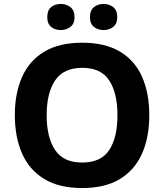

<svg xmlns="http://www.w3.org/2000/svg" viewBox="-20 -941 831 971"><path d="M735 -358Q735 -247 698.5 -164.5Q662 -82 587 -36Q512 10 395 10Q279 10 203.5 -36Q128 -82 91.5 -165Q55 -248 55 -359Q55 -469 91.5 -551.5Q128 -634 203.5 -679.5Q279 -725 396 -725Q512 -725 587.5 -679.5Q663 -634 699 -551.5Q735 -469 735 -358ZM216 -358Q216 -246 258.5 -182.5Q301 -119 395 -119Q491 -119 532.5 -182.5Q574 -246 574 -358Q574 -470 532.5 -534Q491 -598 396 -598Q301 -598 258.5 -534Q216 -470 216 -358ZM219 -854Q219 -889 238.5 -905Q258 -921 288 -921Q315 -921 336 -905Q357 -889 357 -854Q357 -821 336 -805Q315 -789 288 -789Q258 -789 238.5 -805Q219 -821 219 -854ZM435 -854Q435 -889 455 -905Q475 -921 504 -921Q532 -921 552.5 -905Q573 -889 573 -854Q573 -821 552.5 -805Q532 -789 504 -789Q475 -789 455 -805Q435 -821 435 -854Z"/></svg>

Font: Noto Sans Thai Looped
Style: Bold
Weight: 700
Designer: Sasikarn Vongin, Ben Mitchell
Foundry: The Fontpad Ltd
Version: Version 1.001; ttfautohint (v1.8.4.7-5d5b)